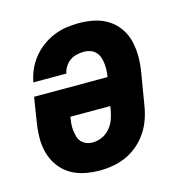

<svg xmlns="http://www.w3.org/2000/svg" viewBox="-85 -608 671 696"><g transform="rotate(-15 250.0 -260.0)"><path d="M207 8Q177 8 148.5 2Q120 -4 96.5 -18.5Q73 -33 56.5 -56Q40 -79 32.5 -106.5Q25 -134 25.5 -164Q26 -194 31 -223L45 -312H320L321 -314Q323 -326 323.5 -338.5Q324 -351 322.5 -363.5Q321 -376 317 -387Q313 -398 305 -406.5Q297 -415 285.5 -419Q274 -423 262 -423Q249 -423 235 -420Q221 -417 209.5 -409Q198 -401 190 -388.5Q182 -376 180 -363H56Q60 -386 70 -409Q80 -432 96 -452Q112 -472 132.5 -487Q153 -502 176 -511.5Q199 -521 223 -524.5Q247 -528 270 -528Q300 -528 328 -522Q356 -516 379.5 -501Q403 -486 419 -463Q435 -440 441.5 -412.5Q448 -385 448 -355.5Q448 -326 443 -297L423 -177Q419 -152 410.5 -127.5Q402 -103 387 -80.5Q372 -58 351.5 -40.5Q331 -23 307 -12Q283 -1 257.5 3.5Q232 8 207 8ZM208 -97Q225 -97 242.5 -104.5Q260 -112 272.5 -126.5Q285 -141 291.5 -158.5Q298 -176 301 -194L303 -208H153V-206Q151 -194 150 -181.5Q149 -169 150.5 -157.5Q152 -146 155 -134.5Q158 -123 165.5 -114.5Q173 -106 184 -101.5Q195 -97 208 -97Z"/></g></svg>

Font: Iosevka Term Curly XBd Obl
Style: Regular
Weight: 800
Italic angle: -9°
Designer: Belleve Invis
Foundry: Belleve Invis
Version: Version 32.3.0